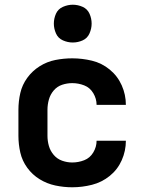

<svg xmlns="http://www.w3.org/2000/svg" viewBox="-20 -785 616 813"><path d="M286 8Q328 8 369.5 -2.5Q411 -13 444.5 -40Q478 -67 495.5 -106.5Q513 -146 513 -189H389Q389 -163 375 -139.5Q361 -116 336.5 -106.5Q312 -97 286 -97Q264 -97 243 -104.5Q222 -112 207.5 -129Q193 -146 187 -167Q181 -188 181 -210V-320Q181 -342 187 -363.5Q193 -385 207.5 -402Q222 -419 243 -426Q264 -433 286 -433Q312 -433 336.5 -423.5Q361 -414 375 -390.5Q389 -367 389 -341H513Q513 -384 495.5 -423.5Q478 -463 444.5 -490.5Q411 -518 369.5 -528Q328 -538 286 -538Q250 -538 214.5 -531Q179 -524 148 -504.5Q117 -485 95.5 -455.5Q74 -426 66 -391Q58 -356 58 -320V-210Q58 -174 66 -139Q74 -104 95.5 -74.5Q117 -45 148 -26Q179 -7 214.5 0.5Q250 8 286 8ZM288 -605Q310 -605 330 -614Q350 -623 359 -643.5Q368 -664 368 -685Q368 -707 359 -727Q350 -747 330 -756Q310 -765 288 -765Q267 -765 246.5 -756Q226 -747 217 -727Q208 -707 208 -685Q208 -664 217 -643.5Q226 -623 246.5 -614Q267 -605 288 -605Z"/></svg>

Font: Iosevka Sparkle
Style: Bold
Weight: 700
Designer: Belleve Invis
Foundry: Belleve Invis
Version: Version 4.5.0; ttfautohint (v1.8.3)